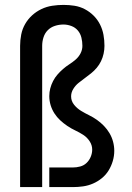

<svg xmlns="http://www.w3.org/2000/svg" viewBox="-20 -763 540 783"><path d="M62 0V-576Q62 -599 66.5 -622Q71 -645 82.5 -665Q94 -685 111 -700.5Q128 -716 149 -726Q170 -736 193 -739.5Q216 -743 239 -743Q262 -743 284 -739.5Q306 -736 326 -725.5Q346 -715 362 -699Q378 -683 388 -663Q398 -643 402 -621Q406 -599 406 -576Q406 -560 402.5 -544Q399 -528 392 -513.5Q385 -499 374.5 -486.5Q364 -474 351.5 -464Q339 -454 326 -444.5Q313 -435 300.5 -425Q288 -415 279 -400.5Q270 -386 270 -370Q270 -351 282 -336Q294 -321 310.5 -311Q327 -301 343.5 -293Q360 -285 375.5 -274Q391 -263 404 -249.5Q417 -236 426.5 -220Q436 -204 441 -185.5Q446 -167 446 -148Q446 -127 440 -106.5Q434 -86 423 -68Q412 -50 395.5 -36.5Q379 -23 359.5 -14.5Q340 -6 319 -3Q298 0 277 0H181V-80H277Q292 -80 307 -84Q322 -88 333 -98.5Q344 -109 350 -123.5Q356 -138 356 -153Q356 -171 345.5 -187Q335 -203 319.5 -213Q304 -223 287 -231Q270 -239 254.5 -249.5Q239 -260 225.5 -272.5Q212 -285 202 -300.5Q192 -316 186.5 -334Q181 -352 181 -371Q181 -387 185 -402.5Q189 -418 196.5 -432.5Q204 -447 214.5 -459Q225 -471 237 -481.5Q249 -492 263 -501Q277 -510 289 -520.5Q301 -531 308.5 -545.5Q316 -560 316 -576Q316 -593 312 -609.5Q308 -626 297.5 -638.5Q287 -651 271 -657Q255 -663 239 -663Q221 -663 204 -657.5Q187 -652 175 -640Q163 -628 157.5 -611Q152 -594 152 -576V0Z"/></svg>

Font: Iosevka SS18 Medium
Style: Regular
Weight: 500
Monospace: yes
Designer: Belleve Invis
Foundry: Belleve Invis
Version: Version 25.1.1; ttfautohint (v1.8.4)